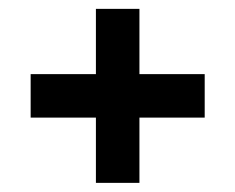

<svg xmlns="http://www.w3.org/2000/svg" viewBox="-20 -557 528 431"><path d="M195.3 -537.1H293V-390.6H439.5V-293H293V-146.5H195.3V-293H48.8V-390.6H195.3Z"/></svg>

Font: BabelStone Runic Staveless Rule
Style: Regular
Weight: 400
Designer: Andrew West
Foundry: BabelStone
Version: Version 3.002 March 14, 2022